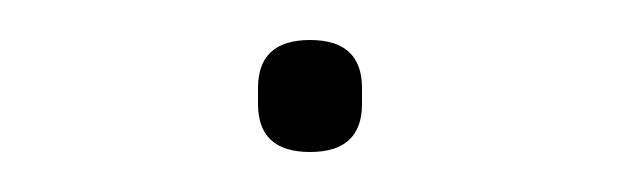

<svg xmlns="http://www.w3.org/2000/svg" viewBox="-20 -354 310 96"><path d="M135 -278Q109 -278 109 -302V-310Q109 -334 135 -334Q161 -334 161 -310V-302Q161 -278 135 -278Z"/></svg>

Font: IBM Plex Sans Cond Thin
Style: Regular
Weight: 100
Width: 3
Designer: Mike Abbink, Paul van der Laan, Pieter van Rosmalen
Foundry: Bold Monday
Version: Version 1.3